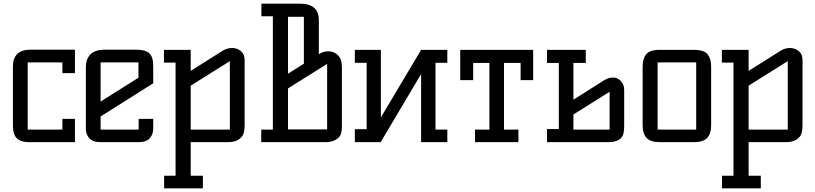

<svg xmlns="http://www.w3.org/2000/svg" viewBox="-20 -770 4417 1040"><path d="M386 0H137Q65 0 54 -54Q50 -70 50 -88V-412Q50 -454 73.5 -477.5Q97 -501 145 -501H386V-374H318V-432H130V-68H318V-126H386Z M445 -402Q445 -501 548 -501H717Q766 -501 788 -482Q810 -463 810 -412V-319L525 -139V-68H731V-126H810V-73Q810 -43 791.5 -21.5Q773 0 730 0H525Q482 0 463.5 -21.5Q445 -43 445 -73ZM525 -220 730 -349V-432H525Z M1013 -68H1225V-439L1013 -306ZM869 182H931V-431H868V-500H1013V-386L1186 -495Q1210 -510 1237 -510Q1264 -510 1284.5 -493.5Q1305 -477 1305 -445V-94Q1305 -48 1291 -31Q1267 0 1215 0H1013V182H1079V250H869Z M1707 -476Q1728 -492 1758.5 -492Q1789 -492 1810.5 -471Q1832 -450 1832 -406V-88Q1832 -46 1819 -30Q1793 0 1743 0H1395V-68H1458V-682H1396V-750H1605Q1707 -750 1707 -661ZM1626 -425V-679H1540V-371ZM1752 -424 1540 -291V-69H1752Z M2339 -68H2403V0H2261V-369L2042 0H1902V-70H1966V-430H1902V-500H2043V-134L2261 -500H2403V-430H2339Z M2553 -68H2631V-429H2543V-336H2473V-500H2868V-336H2800V-429H2710V-68H2788V0H2553Z M2943 -71H3007V-429H2943V-500H3153V-429H3086V-230L3252 -335Q3276 -350 3300.5 -350Q3325 -350 3343 -331Q3361 -312 3361 -281V-88Q3361 -44 3349 -28Q3328 0 3273 0H2943ZM3282 -273 3086 -150V-68H3282Z M3554 0Q3503 0 3482 -23.5Q3461 -47 3461 -89V-411Q3461 -451 3479.5 -475.5Q3498 -500 3554 -500H3739Q3794 -500 3813 -475.5Q3832 -451 3832 -411V-89Q3832 -47 3811 -23.5Q3790 0 3739 0ZM3542 -68H3751V-432H3542Z M4035 -68H4247V-439L4035 -306ZM3891 182H3953V-431H3890V-500H4035V-386L4208 -495Q4232 -510 4259 -510Q4286 -510 4306.5 -493.5Q4327 -477 4327 -445V-94Q4327 -48 4313 -31Q4289 0 4237 0H4035V182H4101V250H3891Z"/></svg>

Font: Kelly Slab
Style: Regular
Weight: 400
Designer: Denis Masharov
Foundry: Denis Masharov
Version: Version 1.001